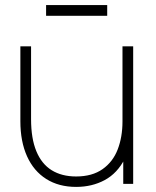

<svg xmlns="http://www.w3.org/2000/svg" viewBox="-20 -722 613 754"><path d="M161 -660V-702H401V-660ZM279 12Q211 12 161.8 -19Q112.5 -50 86.2 -108.2Q60 -166.5 60 -246V-540H102V-254Q102 -178 122.8 -128Q143.5 -78 183 -53.5Q222.5 -29 279 -29Q342 -29 382.8 -57.8Q423.5 -86.5 442.2 -135.2Q461 -184 461 -245L500 -246Q500 -157.5 470.5 -99.5Q441 -41.5 391.2 -14.8Q341.5 12 279 12ZM464 0V-110H461V-540H503V0Z"/></svg>

Font: Hauora
Style: Regular
Weight: 400
Designer: Wayne Shih
Foundry: WCYS
Version: Version 1.001